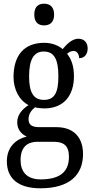

<svg xmlns="http://www.w3.org/2000/svg" viewBox="-20 -777 502 1036"><path d="M218 -640C247 -640 272 -655 272 -698C272 -742 247 -757 218 -757C188 -757 165 -742 165 -698C165 -655 188 -640 218 -640ZM198 239C355 239 428 167 428 54C428 -26 387 -91 283 -91H191C152 -91 134 -104 134 -134C134 -164 152 -185 169 -198C181 -194 205 -192 219 -192C327 -192 379 -265 379 -365C379 -425 363 -460 342 -487C353 -496 363 -502 378 -502C396 -502 407 -483 407 -463C439 -463 453 -488 453 -516C453 -544 437 -568 403 -568C364 -568 334 -530 318 -512C296 -531 261 -546 219 -546C108 -546 53 -476 53 -361C53 -295 84 -235 134 -210C98 -186 73 -157 73 -117C73 -74 99 -52 124 -40C68 -27 17 15 17 93C17 185 77 239 198 239ZM217 -238C161 -238 137 -278 137 -364C137 -454 161 -499 216 -499C273 -499 295 -456 295 -365C295 -277 274 -238 217 -238ZM200 191C121 191 91 146 91 87C91 8 137 -12 182 -12H269C323 -12 352 8 352 69C352 137 318 191 200 191Z"/></svg>

Font: Noto Serif Devanagari Condensed
Style: Regular
Weight: 400
Width: 3
Designer: Universal Thirst, Indian Type Foundry and the Monotype Design Team
Foundry: Monotype Imaging Inc.
Version: Version 2.004